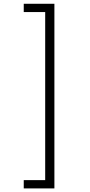

<svg xmlns="http://www.w3.org/2000/svg" viewBox="-20 -822 490 1043"><path d="M109 156.5H225.5V-756.5H109V-801.5H275.5V201.5H109Z"/></svg>

Font: League Mono Condensed UltraLight
Style: Regular
Weight: 200
Width: 1
Designer: Tyler Finck
Foundry: The League of Moveable Type / Tyler Finck
Version: Version 2.210